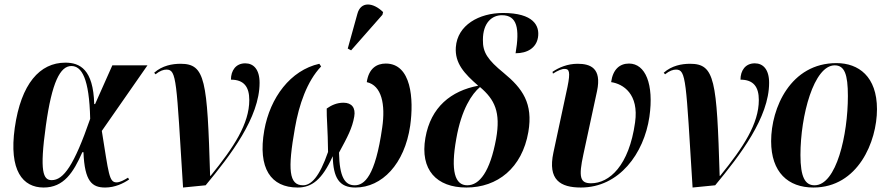

<svg xmlns="http://www.w3.org/2000/svg" viewBox="-20 -828 3964 858"><path d="M175 10C265 10 308 -57 348 -148H353C358 -16 392 10 450 10C493 10 531 -8 557 -26L552 -34C536 -24 516 -13 501 -13C467 -13 466 -51 435 -243L639 -536H482L405 -363H401C397 -518 337 -548 272 -548C158 -548 74 -454 46 -257C19 -65 82 10 175 10ZM211 -23C173 -23 156 -60 185 -267C212 -461 249 -533 299 -533C345 -533 379 -478 383 -297C311 -89 264 -23 211 -23Z M798 10 899 0C1010 -134 1140 -303 1140 -458C1140 -518 1113 -545 1076 -545C1034 -545 1012 -513 1012 -472C1070 -472 1094 -440 1094 -381C1094 -275 1025 -170 921 -42H919C906 -470 898 -543 787 -543C750 -543 705 -535 669 -503L675 -496C695 -512 711 -517 724 -517C770 -517 768 -470 798 10Z M1549 -603 1689 -762 1692 -774C1647 -818 1592 -823 1577 -766L1534 -611ZM1310 10C1373 10 1419 -24 1467 -130C1469 -33 1496 10 1568 10C1687 10 1788 -95 1813 -266C1830 -386 1818 -544 1704 -544C1664 -544 1628 -523 1619 -461C1686 -446 1703 -361 1688 -258C1657 -39 1608 0 1565 0C1521 0 1497 -37 1495 -146C1533 -216 1554 -255 1563 -307C1570 -346 1552 -369 1515 -369C1484 -369 1460 -357 1440 -343C1439 -304 1445 -251 1446 -149C1407 -36 1370 0 1334 0C1271 0 1265 -70 1298 -256C1316 -360 1352 -465 1415 -531L1407 -543C1278 -514 1187 -392 1161 -246C1131 -75 1191 10 1310 10Z M2064 10C2203 10 2313 -77 2341 -238C2363 -366 2315 -433 2231 -502C2159 -561 2137 -594 2138 -650C2138 -726 2178 -760 2223 -760C2291 -760 2303 -701 2284 -590C2337 -590 2376 -614 2384 -660C2393 -713 2364 -770 2228 -770C2121 -770 2024 -716 2017 -617C2012 -545 2055 -499 2117 -445C1996 -422 1905 -350 1881 -212C1856 -69 1931 10 2064 10ZM2068 0C2013 0 1993 -63 2019 -208C2042 -340 2089 -409 2125 -439C2191 -383 2218 -327 2197 -208C2170 -61 2123 0 2068 0Z M2576 10C2747 10 2858 -142 2882 -306C2903 -452 2864 -544 2791 -544C2750 -544 2719 -519 2711 -461C2765 -453 2836 -408 2818 -281C2791 -87 2703 -9 2621 -9C2572 -9 2565 -37 2587 -138L2648 -421C2670 -525 2617 -543 2561 -543C2517 -543 2478 -527 2449 -507L2451 -499C2473 -513 2492 -521 2504 -520C2523 -520 2530 -508 2516 -440L2453 -146C2427 -24 2484 10 2576 10Z M3075 10 3176 0C3287 -134 3417 -303 3417 -458C3417 -518 3390 -545 3353 -545C3311 -545 3289 -513 3289 -472C3347 -472 3371 -440 3371 -381C3371 -275 3302 -170 3198 -42H3196C3183 -470 3175 -543 3064 -543C3027 -543 2982 -535 2946 -503L2952 -496C2972 -512 2988 -517 3001 -517C3047 -517 3045 -470 3075 10Z M3615 10C3814 10 3899 -195 3899 -340C3899 -486 3817 -546 3718 -546C3513 -546 3426 -346 3426 -197C3426 -58 3502 10 3615 10ZM3620 0C3578 0 3557 -36 3557 -135C3557 -312 3617 -536 3710 -536C3754 -536 3769 -496 3769 -399C3769 -226 3718 0 3620 0Z"/></svg>

Font: Noto Serif Display Condensed
Style: Bold Italic
Weight: 700
Width: 3
Italic angle: -12°
Designer: Monotype Design Team
Foundry: Monotype Imaging Inc.
Version: Version 2.009